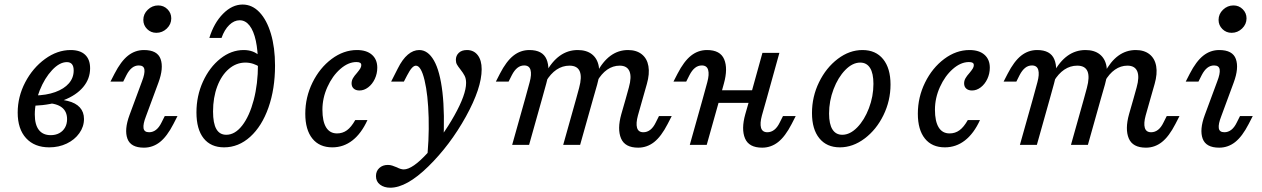

<svg xmlns="http://www.w3.org/2000/svg" viewBox="-20 -651 5674 863"><path d="M59.5 -145Q59.5 -216.2 93.3 -281Q127.2 -345.8 182.4 -386Q237.6 -426.1 297.6 -426.1Q340 -426.1 362.5 -405Q385 -383.8 385 -344.1Q385 -296.7 353.8 -259.6Q322.7 -222.6 266.1 -200.8Q209.6 -179 134 -175.8L134.8 -221.8Q188.1 -222.6 228.2 -237.1Q268.3 -251.6 289.7 -276.5Q311.2 -301.4 311.2 -334.3Q311.2 -353 303.5 -362.4Q295.8 -371.8 280.5 -371.8Q247.9 -371.8 214.2 -335.9Q180.6 -300.1 158.5 -244.8Q136.4 -189.5 136.4 -136.5Q136.4 -90.7 154.6 -67.1Q172.9 -43.5 208 -43.5Q229.9 -43.5 246.3 -52.4Q262.8 -61.2 272.2 -77.6Q281.5 -93.9 281.5 -115.4Q281.5 -149.6 258.2 -168Q234.8 -186.4 189 -187.7L195.1 -204.5Q247.9 -206.5 284.2 -197.4Q320.6 -188.4 339 -167.9Q357.5 -147.5 357.5 -116.2Q357.5 -81.5 336.4 -52.1Q315.4 -22.6 279.9 -5.7Q244.4 11.3 201.6 11.3Q134.9 11.3 97.2 -30Q59.5 -71.2 59.5 -145Z M603.9 -356.8Q587 -356.8 573.4 -346Q559.7 -335.2 548.5 -313.6L533.8 -284.2H476.5L494.7 -319.6Q523.4 -375.6 555.4 -400.9Q587.4 -426.1 627.3 -426.1Q687.5 -426.1 701.9 -385.6Q716.3 -345.2 692.1 -279.6L636 -128Q622.5 -93.5 625.1 -75.1Q627.7 -56.6 650.3 -56.6Q667.2 -56.6 681.2 -67.4Q695.2 -78.2 705.7 -99.8L720.5 -129.2H777.7L759.6 -93.8Q730.8 -37.8 698.8 -12.5Q666.8 12.7 626.9 12.7Q567.4 12.7 552.7 -27.7Q537.9 -68.2 562.1 -133.8L618.2 -285.3Q631.7 -319.9 629.1 -338.3Q626.5 -356.8 603.9 -356.8ZM624.2 -561.6Q624.2 -588 644.2 -607.3Q664.2 -626.6 691.2 -626.6Q715.7 -626.6 732.8 -609.5Q749.8 -592.5 749.8 -568.5Q749.8 -542 729.8 -522.7Q709.8 -503.5 682.7 -503.5Q658.2 -503.5 641.2 -520.5Q624.2 -537.6 624.2 -561.6Z M863 -146Q863 -219.9 892.3 -284.3Q921.7 -348.7 970.5 -387.4Q1019.3 -426.1 1075.3 -426.1Q1097.2 -426.1 1114.8 -419.7Q1132.4 -413.3 1145.2 -401.1V-350.3Q1135.8 -358.4 1118.5 -364Q1101.3 -369.7 1083.2 -369.7Q1042 -369.7 1008.8 -341.3Q975.5 -312.9 956.5 -262.6Q937.6 -212.3 937.6 -149.9Q937.6 -96.9 952.4 -71Q967.2 -45.2 997 -45.2Q1036.4 -45.2 1068.9 -87.2Q1101.4 -129.3 1120.5 -201.8Q1139.5 -274.3 1139.5 -360.9Q1139.5 -423 1129.9 -467.7Q1120.2 -512.4 1101.6 -536.2Q1083.1 -559.9 1057.3 -559.9Q1032.3 -559.9 1010.5 -538.7Q988.7 -517.5 975.8 -480.6H921Q941.6 -547.8 982.6 -589.2Q1023.5 -630.6 1070.5 -630.6Q1113.4 -630.6 1146.3 -596Q1179.2 -561.4 1197.7 -499.3Q1216.2 -437.2 1216.2 -356.3Q1216.2 -251.4 1186.7 -167.6Q1157.2 -83.8 1104.7 -36.2Q1052.2 11.3 987.2 11.3Q927.7 11.3 895.3 -29.3Q863 -70 863 -146Z M1352.2 -139.9Q1352.2 -214 1384.6 -279.9Q1417 -345.8 1470.7 -386Q1524.5 -426.1 1584.5 -426.1Q1627.5 -426.1 1651.7 -405Q1675.8 -383.9 1675.8 -346.7Q1675.8 -320.1 1664.7 -296.3Q1653.5 -272.5 1634.9 -258.4Q1616.4 -244.3 1595.8 -244.3Q1579.2 -244.3 1569.8 -252.9Q1560.3 -261.4 1560.3 -276.2Q1560.3 -288.5 1566.4 -299.3Q1572.6 -310.1 1584.9 -323.7Q1594.9 -335.8 1599.4 -343.3Q1603.9 -350.9 1603.9 -358.2Q1603.9 -365.6 1598.6 -368.8Q1593.3 -372.1 1582 -372.1Q1545.1 -372.1 1509.5 -340.8Q1473.9 -309.6 1451.6 -259.9Q1429.2 -210.2 1429.2 -157.9Q1429.2 -105.8 1445.8 -78.5Q1462.5 -51.3 1494.9 -51.3Q1520 -51.3 1539.5 -65.5Q1558.9 -79.7 1576.7 -111.3H1631.6Q1604.4 -51.4 1564.3 -20Q1524.2 11.3 1473.8 11.3Q1415.7 11.3 1384 -28.2Q1352.2 -67.7 1352.2 -139.9Z M1669.9 140.6Q1669.9 118 1684.9 104.2Q1699.9 90.3 1723.3 90.3Q1733.9 90.3 1742.9 93.3Q1752 96.2 1764.2 101.3Q1771.6 105.4 1779.8 107.9Q1788 110.5 1794.6 110.5Q1834.1 110.5 1901.7 36.6Q1969.2 -37.2 2022.1 -131.5Q2075 -225.8 2075 -278.1Q2075 -297.4 2068.5 -310.1Q2062.1 -322.7 2049.3 -339.1Q2038.8 -352.2 2033.9 -361Q2029 -369.8 2029 -382Q2029 -400.8 2042.1 -413.4Q2055.2 -426.1 2078.9 -426.1Q2109.5 -426.1 2127.3 -403.1Q2145 -380.1 2145 -339.7Q2145 -255.2 2074.1 -127Q2003.1 1.2 1905.4 97Q1807.7 192.7 1734.3 192.7Q1706.6 192.7 1688.2 178.8Q1669.9 164.9 1669.9 140.6ZM1849.5 -355.8Q1840.6 -355.8 1831 -345.2Q1821.5 -334.7 1809.7 -311.8L1795.3 -284.1H1738L1767.9 -343Q1788.8 -384.9 1813.2 -405.5Q1837.5 -426.1 1864.4 -426.1Q1903.5 -426.1 1930.5 -379Q1957.5 -331.9 1968.7 -236.4Q1979.8 -140.9 1972.4 -1.5Q1959.3 17.7 1942.3 37.6Q1925.3 57.4 1896.9 85.2Q1909.4 -19.4 1906.7 -122.1Q1904 -224.9 1888.3 -290.3Q1872.6 -355.8 1849.5 -355.8Z M2336.2 -356.8Q2319.2 -356.8 2305.6 -346Q2292 -335.2 2280.8 -313.6L2266 -284.2H2208.8L2226.9 -319.6Q2255.7 -375.6 2287.7 -400.9Q2319.6 -426.1 2359.5 -426.1Q2419 -426.1 2436.6 -384.5Q2454.1 -342.9 2435.4 -275.7L2416.3 -206.7H2340.2L2360.7 -281.5Q2370.3 -316.8 2364.5 -336.8Q2358.8 -356.8 2336.2 -356.8ZM2340.2 -206.7H2416.3L2358.2 0H2282.1ZM2539.9 -355.9Q2508.3 -355.9 2481.5 -337.9Q2454.7 -319.8 2434.1 -285.2L2432.3 -322.7Q2460.4 -374.7 2496.4 -400.4Q2532.4 -426.1 2576.7 -426.1Q2616.2 -426.1 2640.6 -407.1Q2665 -388 2671.4 -352.8Q2677.8 -317.6 2664.1 -270.7L2645.8 -206.7H2569.6L2583 -255.9Q2596.5 -305.2 2585.7 -330.6Q2574.9 -355.9 2539.9 -355.9ZM2569.6 -206.7H2645.8L2587.6 0H2511.5ZM2765.3 -355.9Q2735.2 -355.9 2709.2 -337.9Q2683.2 -319.8 2663.6 -285.2L2661.8 -322.7Q2689 -374.7 2724.2 -400.4Q2759.3 -426.1 2802.8 -426.1Q2840.7 -426.1 2864.6 -407.1Q2888.6 -388.1 2894.5 -353.7Q2900.5 -319.2 2887.6 -273.9L2868.5 -206.7H2792.4L2806.6 -257.9Q2820 -305.5 2809.3 -330.7Q2798.6 -355.9 2765.3 -355.9ZM2871.8 -56.6Q2888.7 -56.6 2902.7 -67.4Q2916.7 -78.2 2927.2 -99.8L2941.9 -129.2H2999.2L2981 -93.8Q2952.2 -37.8 2920.3 -12.5Q2888.3 12.7 2848.4 12.7Q2788.9 12.7 2771.4 -28.9Q2753.8 -70.5 2772.6 -137.7L2792.4 -206.7H2868.5L2847.3 -131.9Q2837.7 -96.6 2843.4 -76.6Q2849.1 -56.6 2871.8 -56.6Z M3134.6 -356.8Q3117.6 -356.8 3104 -346Q3090.4 -335.2 3079.2 -313.6L3064.4 -284.2H3007.1L3025.3 -319.6Q3054.1 -375.6 3086.1 -400.9Q3118 -426.1 3157.9 -426.1Q3217.4 -426.1 3235 -384.5Q3252.5 -342.9 3233.8 -275.7L3214.7 -206.7H3138.6L3159.1 -281.5Q3168.7 -316.8 3162.9 -336.8Q3157.2 -356.8 3134.6 -356.8ZM3138.6 -206.7H3214.7L3156.6 0H3080.5ZM3192.7 -245.2H3399.4L3383.2 -188.7H3176.6ZM3407 -413.4H3483.2L3425.8 -206.7H3349.7ZM3429.1 -56.6Q3446 -56.6 3460 -67.4Q3474 -78.2 3484.5 -99.8L3499.3 -129.2H3556.5L3538.4 -93.8Q3509.6 -37.8 3477.6 -12.5Q3445.6 12.7 3405.7 12.7Q3346.2 12.7 3328.7 -28.9Q3311.1 -70.5 3329.9 -137.7L3349.7 -206.7H3425.8L3404.6 -131.9Q3395 -96.6 3400.7 -76.6Q3406.5 -56.6 3429.1 -56.6Z M3629.7 -143Q3629.7 -216.5 3661.5 -281.6Q3693.3 -346.7 3745.7 -386.4Q3798.1 -426.1 3856.6 -426.1Q3916.4 -426.1 3949.5 -385.1Q3982.7 -344.2 3982.7 -271Q3982.7 -198.3 3950.9 -133.2Q3919.1 -68.1 3866.3 -28.4Q3813.5 11.3 3755 11.3Q3696 11.3 3662.9 -29.3Q3629.7 -69.9 3629.7 -143ZM3905.9 -274.2Q3905.9 -321.6 3890.7 -345.6Q3875.5 -369.7 3846.5 -369.7Q3811.8 -369.7 3779.3 -336.4Q3746.9 -303.2 3726.7 -250.2Q3706.5 -197.2 3706.5 -140.6Q3706.5 -93.2 3721.7 -69.2Q3736.9 -45.2 3765.8 -45.2Q3800.6 -45.2 3833 -78.3Q3865.4 -111.5 3885.6 -164.6Q3905.9 -217.6 3905.9 -274.2Z M4105.5 -139.9Q4105.5 -214 4137.9 -279.9Q4170.3 -345.8 4224 -386Q4277.7 -426.1 4337.7 -426.1Q4380.8 -426.1 4404.9 -405Q4429 -383.9 4429 -346.7Q4429 -320.1 4417.9 -296.3Q4406.7 -272.5 4388.2 -258.4Q4369.6 -244.3 4349 -244.3Q4332.5 -244.3 4323 -252.9Q4313.5 -261.4 4313.5 -276.2Q4313.5 -288.5 4319.7 -299.3Q4325.8 -310.1 4338.2 -323.7Q4348.1 -335.8 4352.6 -343.3Q4357.1 -350.9 4357.1 -358.2Q4357.1 -365.6 4351.8 -368.8Q4346.5 -372.1 4335.2 -372.1Q4298.3 -372.1 4262.7 -340.8Q4227.2 -309.6 4204.8 -259.9Q4182.4 -210.2 4182.4 -157.9Q4182.4 -105.8 4199.1 -78.5Q4215.7 -51.3 4248.1 -51.3Q4273.3 -51.3 4292.7 -65.5Q4312.2 -79.7 4330 -111.3H4384.8Q4357.6 -51.4 4317.5 -20Q4277.4 11.3 4227 11.3Q4168.9 11.3 4137.2 -28.2Q4105.5 -67.7 4105.5 -139.9Z M4618.4 -356.8Q4601.5 -356.8 4587.9 -346Q4574.3 -335.2 4563 -313.6L4548.3 -284.2H4491L4509.2 -319.6Q4538 -375.6 4569.9 -400.9Q4601.9 -426.1 4641.8 -426.1Q4701.3 -426.1 4718.8 -384.5Q4736.4 -342.9 4717.7 -275.7L4698.6 -206.7H4622.5L4642.9 -281.5Q4652.5 -316.8 4646.8 -336.8Q4641.1 -356.8 4618.4 -356.8ZM4622.5 -206.7H4698.6L4640.5 0H4564.3ZM4822.1 -355.9Q4790.5 -355.9 4763.7 -337.9Q4736.9 -319.8 4716.4 -285.2L4714.6 -322.7Q4742.7 -374.7 4778.6 -400.4Q4814.6 -426.1 4859 -426.1Q4898.4 -426.1 4922.8 -407.1Q4947.2 -388 4953.6 -352.8Q4960 -317.6 4946.4 -270.7L4928 -206.7H4851.9L4865.3 -255.9Q4878.7 -305.2 4868 -330.6Q4857.2 -355.9 4822.1 -355.9ZM4851.9 -206.7H4928L4869.9 0H4793.8ZM5047.5 -355.9Q5017.5 -355.9 4991.5 -337.9Q4965.5 -319.8 4945.8 -285.2L4944 -322.7Q4971.3 -374.7 5006.4 -400.4Q5041.6 -426.1 5085 -426.1Q5122.9 -426.1 5146.9 -407.1Q5170.8 -388.1 5176.8 -353.7Q5182.8 -319.2 5169.9 -273.9L5150.7 -206.7H5074.6L5088.9 -257.9Q5102.3 -305.5 5091.6 -330.7Q5080.9 -355.9 5047.5 -355.9ZM5154 -56.6Q5171 -56.6 5185 -67.4Q5199 -78.2 5209.4 -99.8L5224.2 -129.2H5281.5L5263.3 -93.8Q5234.5 -37.8 5202.5 -12.5Q5170.6 12.7 5130.7 12.7Q5071.2 12.7 5053.6 -28.9Q5036.1 -70.5 5054.8 -137.7L5074.6 -206.7H5150.7L5129.5 -131.9Q5119.9 -96.6 5125.7 -76.6Q5131.4 -56.6 5154 -56.6Z M5437 -356.8Q5420 -356.8 5406.4 -346Q5392.8 -335.2 5381.6 -313.6L5366.8 -284.2H5309.6L5327.7 -319.6Q5356.5 -375.6 5388.5 -400.9Q5420.4 -426.1 5460.3 -426.1Q5520.6 -426.1 5535 -385.6Q5549.4 -345.2 5525.1 -279.6L5469.1 -128Q5455.6 -93.5 5458.2 -75.1Q5460.8 -56.6 5483.4 -56.6Q5500.3 -56.6 5514.3 -67.4Q5528.3 -78.2 5538.8 -99.8L5553.5 -129.2H5610.8L5592.6 -93.8Q5563.8 -37.8 5531.9 -12.5Q5499.9 12.7 5460 12.7Q5400.5 12.7 5385.7 -27.7Q5370.9 -68.2 5395.2 -133.8L5451.3 -285.3Q5464.8 -319.9 5462.2 -338.3Q5459.6 -356.8 5437 -356.8ZM5457.2 -561.6Q5457.2 -588 5477.2 -607.3Q5497.3 -626.6 5524.3 -626.6Q5548.8 -626.6 5565.8 -609.5Q5582.9 -592.5 5582.9 -568.5Q5582.9 -542 5562.8 -522.7Q5542.8 -503.5 5515.8 -503.5Q5491.3 -503.5 5474.3 -520.5Q5457.2 -537.6 5457.2 -561.6Z"/></svg>

Font: Playfair Micro SmCond SmLight
Style: Italic
Weight: 360
Width: 4
Italic angle: -15.6°
Designer: Claus Eggers Sørensen
Foundry: Claus Eggers Sørensen
Version: Version 2.203;Glyphs 3.3 (3326)